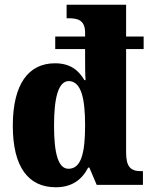

<svg xmlns="http://www.w3.org/2000/svg" viewBox="-20 -780 637 810"><path d="M215 10C283 10 325 -21 352 -73H357L388 0H583V-58H575C532 -58 512 -75 512 -137V-573H586V-626H512V-760H261V-703H269C307 -703 339 -696 339 -642V-626H213V-573H339V-546C339 -509 339 -465 341 -442H336C312 -483 277 -513 212 -513C100 -513 34 -425 34 -249C34 -75 100 10 215 10ZM269 -68C225 -68 208 -134 208 -250C208 -365 225 -437 270 -438C323 -437 339 -364 339 -251C339 -136 323 -68 269 -68Z"/></svg>

Font: Noto Serif Myanmar Condensed Black
Style: Regular
Weight: 900
Width: 3
Designer: Ben Mitchell and the Monotype Design Team
Foundry: Monotype Imaging Inc.
Version: Version 2.106